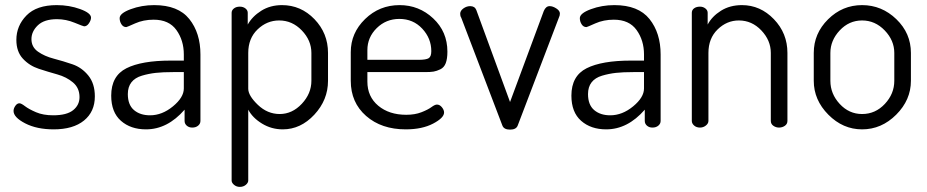

<svg xmlns="http://www.w3.org/2000/svg" viewBox="-20 -499 3627 751"><path d="M33 -65Q33 -75 40 -85Q47 -95 56 -95Q63 -95 78 -83.5Q93 -72 121 -60Q149 -48 188 -48Q241 -48 266 -68Q291 -88 291 -119Q291 -155 265.5 -176.5Q240 -198 204 -208Q168 -218 131.5 -230Q95 -242 69.5 -269.5Q44 -297 44 -343Q44 -398 83.5 -438.5Q123 -479 202 -479Q251 -479 293.5 -463.5Q336 -448 336 -430Q336 -420 328 -408Q320 -396 309 -396Q306 -396 272 -410Q238 -424 203 -424Q153 -424 128 -400Q103 -376 103 -346Q103 -315 128.5 -297Q154 -279 190.5 -269.5Q227 -260 263.5 -247.5Q300 -235 325.5 -203.5Q351 -172 351 -122Q351 -62 308.5 -27.5Q266 7 190 7Q124 7 78.5 -16.5Q33 -40 33 -65Z M415 -125Q415 -202 474.5 -232Q534 -262 648 -262H699V-286Q699 -341 670 -381.5Q641 -422 581 -422Q541 -422 508.5 -407.5Q476 -393 474 -393Q462 -393 455 -404Q448 -415 448 -428Q448 -447 491 -463Q534 -479 583 -479Q677 -479 720.5 -424.5Q764 -370 764 -286V-26Q764 -15 755 -7.5Q746 0 732 0Q719 0 710.5 -7.5Q702 -15 702 -26V-70Q635 7 551 7Q491 7 453 -26.5Q415 -60 415 -125ZM480 -131Q480 -89 504 -68.5Q528 -48 567 -48Q614 -48 656.5 -83Q699 -118 699 -153V-217H657Q617 -217 589.5 -214Q562 -211 535 -203Q508 -195 494 -177Q480 -159 480 -131Z M886 207V-449Q886 -459 895 -466Q904 -473 918 -473Q931 -473 940 -466Q949 -459 949 -449V-403Q967 -435 1002 -457Q1037 -479 1083 -479Q1157 -479 1210 -424Q1263 -369 1263 -292V-183Q1263 -108 1209.5 -50.5Q1156 7 1086 7Q1042 7 1005 -15.5Q968 -38 951 -70V207Q951 216 941.5 224Q932 232 918 232Q905 232 895.5 224Q886 216 886 207ZM951 -152Q951 -125 988.5 -89Q1026 -53 1074 -53Q1123 -53 1160.5 -93Q1198 -133 1198 -183V-292Q1198 -341 1160.5 -380Q1123 -419 1072 -419Q1024 -419 987.5 -384Q951 -349 951 -292Z M1352 -183V-295Q1352 -370 1408 -424.5Q1464 -479 1543 -479Q1619 -479 1674.5 -427Q1730 -375 1730 -297Q1730 -269 1723.5 -252Q1717 -235 1702.5 -228Q1688 -221 1676 -219Q1664 -217 1643 -217H1417V-180Q1417 -121 1459.5 -85.5Q1502 -50 1569 -50Q1603 -50 1628.5 -60Q1654 -70 1667.5 -80Q1681 -90 1689 -90Q1700 -90 1708.5 -79.5Q1717 -69 1717 -59Q1717 -38 1674 -15.5Q1631 7 1567 7Q1472 7 1412 -45.5Q1352 -98 1352 -183ZM1417 -265H1617Q1647 -265 1657 -271.5Q1667 -278 1667 -299Q1667 -349 1631.5 -387Q1596 -425 1542 -425Q1490 -425 1453.5 -389Q1417 -353 1417 -303Z M1780 -445Q1780 -457 1792.5 -466Q1805 -475 1819 -475Q1837 -475 1843 -460L1975 -100L2107 -456Q2115 -475 2130 -475Q2142 -475 2156 -466Q2170 -457 2170 -446Q2170 -438 2166 -430L2005 -8Q1999 8 1975 8Q1951 8 1945 -8L1784 -430Q1780 -436 1780 -445Z M2215 -125Q2215 -202 2274.5 -232Q2334 -262 2448 -262H2499V-286Q2499 -341 2470 -381.5Q2441 -422 2381 -422Q2341 -422 2308.5 -407.5Q2276 -393 2274 -393Q2262 -393 2255 -404Q2248 -415 2248 -428Q2248 -447 2291 -463Q2334 -479 2383 -479Q2477 -479 2520.5 -424.5Q2564 -370 2564 -286V-26Q2564 -15 2555 -7.5Q2546 0 2532 0Q2519 0 2510.5 -7.5Q2502 -15 2502 -26V-70Q2435 7 2351 7Q2291 7 2253 -26.5Q2215 -60 2215 -125ZM2280 -131Q2280 -89 2304 -68.5Q2328 -48 2367 -48Q2414 -48 2456.5 -83Q2499 -118 2499 -153V-217H2457Q2417 -217 2389.5 -214Q2362 -211 2335 -203Q2308 -195 2294 -177Q2280 -159 2280 -131Z M2686 -26V-449Q2686 -460 2695 -466.5Q2704 -473 2718 -473Q2730 -473 2739 -466Q2748 -459 2748 -449V-403Q2765 -435 2800 -457Q2835 -479 2882 -479Q2954 -479 3007 -424Q3060 -369 3060 -292V-26Q3060 -14 3050 -7Q3040 0 3027 0Q3015 0 3005 -7Q2995 -14 2995 -26V-292Q2995 -341 2958 -380Q2921 -419 2870 -419Q2823 -419 2787 -384Q2751 -349 2751 -292V-26Q2751 -16 2741 -8Q2731 0 2718 0Q2704 0 2695 -8Q2686 -16 2686 -26Z M3163 -183V-292Q3163 -368 3219 -423.5Q3275 -479 3352 -479Q3429 -479 3486 -424Q3543 -369 3543 -292V-183Q3543 -108 3485.5 -50.5Q3428 7 3352 7Q3277 7 3220 -50.5Q3163 -108 3163 -183ZM3228 -183Q3228 -132 3264.5 -92.5Q3301 -53 3352 -53Q3404 -53 3441 -92.5Q3478 -132 3478 -183V-292Q3478 -341 3440.5 -380Q3403 -419 3352 -419Q3301 -419 3264.5 -380Q3228 -341 3228 -292Z"/></svg>

Font: Terminal Dosis
Style: Regular
Weight: 400
Designer: Edgar Tolentino, Pablo Impallari, Igino Marini
Foundry: Edgar Tolentino, Pablo Impallari, Igino Marini
Version: Version 1.007